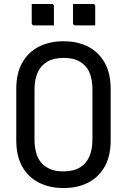

<svg xmlns="http://www.w3.org/2000/svg" viewBox="-20 -928 640 968"><path d="M300 -720Q371 -720 424 -693Q477 -666 507.5 -612.5Q538 -559 538 -479V-221Q538 -141 507.5 -87.5Q477 -34 424 -7Q371 20 300 20Q230 20 176.5 -7Q123 -34 92.5 -87.5Q62 -141 62 -221V-479Q62 -559 92.5 -612.5Q123 -666 176.5 -693Q230 -720 300 -720ZM154 -224Q154 -186 163.5 -154Q173 -122 194 -101Q212 -84 237 -74Q262 -64 300 -64Q350 -64 382.5 -83.5Q415 -103 430.5 -139Q446 -175 446 -224V-476Q446 -502 442 -525Q438 -548 429 -567Q420 -586 406 -599Q388 -617 363 -626.5Q338 -636 300 -636Q250 -636 217.5 -616.5Q185 -597 169.5 -561.5Q154 -526 154 -476ZM140 -908Q165 -908 190.5 -908Q216 -908 241 -908Q245 -908 247 -906.5Q249 -905 250.5 -903Q252 -901 252 -897V-800Q227 -800 201.5 -800Q176 -800 151 -800Q148 -800 145.5 -801.5Q143 -803 141.5 -805.5Q140 -808 140 -811ZM348 -908Q373 -908 398.5 -908Q424 -908 449 -908Q453 -908 455 -906.5Q457 -905 458.5 -903Q460 -901 460 -897V-800Q435 -800 409.5 -800Q384 -800 359 -800Q356 -800 353.5 -801.5Q351 -803 349.5 -805.5Q348 -808 348 -811Z"/></svg>

Font: RecMonoLinear Nerd Font Mono
Style: Regular
Weight: 400
Monospace: yes
Version: Version 1.085; ttfautohint (v1.8.4.7-5d5b);Nerd Fonts 3.2.1